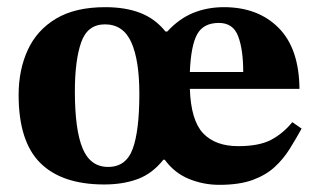

<svg xmlns="http://www.w3.org/2000/svg" viewBox="-20 -505 888 536"><path d="M271 10Q153 10 92.5 -50Q32 -110 32 -240Q32 -310 57.5 -365.5Q83 -421 136.5 -453Q190 -485 274 -485Q330 -485 371.5 -469Q413 -453 442 -417H447Q480 -453 519.5 -469Q559 -485 605 -485Q700 -485 757.5 -427.5Q815 -370 816 -257H510Q513 -169 547 -133Q581 -97 645 -97Q704 -97 737.5 -115Q771 -133 796 -164L822 -146Q806 -117 788.5 -89Q771 -61 746.5 -38.5Q722 -16 685 -2.5Q648 11 592 11Q548 11 507.5 -5.5Q467 -22 440 -59H436Q405 -20 364 -5Q323 10 271 10ZM282 -39Q332 -39 350.5 -89.5Q369 -140 369 -243Q369 -337 346.5 -387Q324 -437 273 -437Q224 -437 206.5 -386.5Q189 -336 189 -250Q189 -143 210.5 -91Q232 -39 282 -39ZM510 -304H659Q659 -366 645 -403.5Q631 -441 591 -441Q548 -441 530.5 -409.5Q513 -378 510 -304Z"/></svg>

Font: STIX Two Text
Style: Bold
Weight: 700
Designer: Ross Mills, John Hudson & Paul Hanslow, Tiro Typeworks Ltd; with prior portions MicroPress Inc., and Coen Hoffman.
Foundry: Tiro Typeworks Ltd
Version: Version 2.13 b171